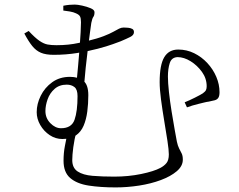

<svg xmlns="http://www.w3.org/2000/svg" viewBox="-20 -774 1040 837"><path d="M105 -639Q133 -609 152 -596Q171 -583 187.5 -580Q204 -577 226 -577Q254 -577 277.5 -579.5Q301 -582 321.5 -586.5Q342 -591 360 -595Q405 -606 432 -616.5Q459 -627 474 -635.5Q489 -644 499 -649Q509 -654 519 -654Q528 -654 538.5 -653Q549 -652 556.5 -648Q564 -644 564 -634Q564 -621 548 -613Q532 -605 506 -594Q498 -591 472 -581.5Q446 -572 406 -561.5Q366 -551 317 -543Q268 -535 214 -535Q180 -535 158.5 -544Q137 -553 120.5 -573.5Q104 -594 86 -628ZM256 -728Q256 -732 256 -740Q256 -748 256 -749Q271 -752 283 -753Q295 -754 306 -754Q318 -754 338.5 -749.5Q359 -745 375.5 -738Q392 -731 392 -721Q392 -707 387 -700.5Q382 -694 378 -674Q376 -661 372 -630.5Q368 -600 363 -560.5Q358 -521 353.5 -478Q349 -435 346 -396L314 -418Q317 -449 320.5 -487.5Q324 -526 327 -564.5Q330 -603 331.5 -633.5Q333 -664 333 -677Q333 -694 329 -702Q325 -710 311 -716Q301 -721 284 -724Q267 -727 256 -728ZM365 -359Q365 -322 360.5 -287.5Q356 -253 344.5 -226Q333 -199 310.5 -183.5Q288 -168 252 -168Q222 -168 196.5 -185Q171 -202 155.5 -229Q140 -256 140 -285Q140 -321 157.5 -356.5Q175 -392 207.5 -415.5Q240 -439 285 -439Q320 -439 342.5 -422.5Q365 -406 365 -359ZM318 -355Q318 -384 304.5 -394.5Q291 -405 271 -405Q239 -405 218 -386.5Q197 -368 187.5 -341Q178 -314 178 -290Q178 -259 199.5 -237Q221 -215 246 -215Q292 -215 305 -252Q318 -289 318 -355ZM314 -205Q304 -166 299.5 -132Q295 -98 295 -76Q295 -42 318.5 -26.5Q342 -11 383.5 -7.5Q425 -4 478 -4Q540 -4 595.5 -15.5Q651 -27 679 -42Q696 -51 706 -63.5Q716 -76 716 -101Q716 -120 710 -159.5Q704 -199 696 -246.5Q688 -294 682 -339.5Q676 -385 676 -416Q676 -491 696 -524.5Q716 -558 757 -558Q794 -558 826.5 -542Q859 -526 884 -499Q909 -472 923 -439Q937 -406 937 -372Q937 -356 932 -348Q927 -340 916.5 -337Q906 -334 890 -331Q881 -330 869.5 -327Q858 -324 845 -321Q832 -318 819 -314Q806 -310 795 -306L785 -328Q805 -336 829 -348Q853 -360 864 -367Q875 -375 878 -381.5Q881 -388 881 -398Q881 -432 860.5 -460.5Q840 -489 811 -507Q782 -525 754 -525Q728 -524 720 -499Q712 -474 712 -440Q712 -414 716.5 -373Q721 -332 728 -288.5Q735 -245 741.5 -209Q748 -173 751 -157Q755 -138 761 -126.5Q767 -115 772 -105Q777 -95 777 -78Q777 -50 750.5 -27.5Q724 -5 681 11Q638 27 586.5 35Q535 43 484 43Q418 43 366.5 35Q315 27 286 2Q257 -23 257 -73Q257 -108 263 -138Q269 -168 276 -204Z"/></svg>

Font: Noto Serif KR ExtraLight
Style: Regular
Weight: 200
Designer: Ryoko NISHIZUKA 西塚涼子 (kana & ideographs); Frank Grießhammer (Latin, Greek & Cyrillic); Wenlong ZHANG 张文龙 (bopomofo); San
Foundry: Adobe
Version: Version 2.002-H1;hotconv 1.1.0;makeotfexe 2.6.0